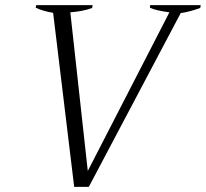

<svg xmlns="http://www.w3.org/2000/svg" viewBox="-20 -720 802 748"><path d="M187 -670Q146 -677 119 -690L121 -700H341L339 -689Q305 -676 254 -672L322 -54L640 -672Q586 -679 564 -690L565 -700H762L760 -689Q719 -674 684 -669L326 8H269Z"/></svg>

Font: Trirong Light
Style: Italic
Weight: 300
Italic angle: -12°
Designer: Katatrad Team
Foundry: CadsonDemak
Version: Version 1.001